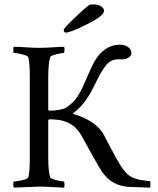

<svg xmlns="http://www.w3.org/2000/svg" viewBox="-20 -861 728 884"><path d="M670.9 2.9Q665 2.9 634.3 1.5Q603.5 0 586.9 0Q493.2 0 445.3 -77.1Q435.5 -91.8 406.7 -143.6Q377.9 -195.3 364.3 -219.7Q339.8 -268.6 307.6 -288.6Q275.4 -308.6 232.4 -310.5Q226.6 -311.5 209 -311.5Q202.1 -311.5 202.1 -303.7V-135.7Q202.1 -74.2 210.9 -44.9Q212.9 -38.1 238.3 -31.7Q263.7 -25.4 273.4 -25.4Q276.4 -25.4 276.9 -13.7Q277.3 -2 275.4 2.9Q177.7 -2 161.1 -2Q157.2 -2 44.9 2.9Q41 -1 41 -11.7Q41 -25.4 44.9 -25.4Q57.6 -25.4 82.5 -31.2Q107.4 -37.1 110.4 -44.9Q117.2 -71.3 117.2 -131.8V-510.7Q117.2 -570.3 110.4 -597.7Q107.4 -604.5 82 -610.8Q56.6 -617.2 44.9 -617.2Q41 -617.2 41 -630.9Q41 -643.6 44.9 -645.5Q64.5 -645.5 101.1 -643.1Q137.7 -640.6 161.1 -640.6Q185.5 -640.6 222.7 -643.1Q259.8 -645.5 275.4 -645.5Q277.3 -641.6 276.9 -629.4Q276.4 -617.2 273.4 -617.2Q263.7 -617.2 238.3 -610.8Q212.9 -604.5 210.9 -597.7Q202.1 -566.4 202.1 -506.8V-359.4Q202.1 -351.6 209 -351.6H215.8Q227.5 -351.6 232.4 -352.5Q266.6 -356.4 280.3 -363.3Q293.9 -370.1 314.5 -389.6Q321.3 -395.5 327.1 -402.8Q333 -410.2 339.4 -420.9Q345.7 -431.6 350.1 -439Q354.5 -446.3 361.8 -462.4Q369.1 -478.5 373 -487.3Q377 -496.1 386.7 -518.6Q396.5 -541 401.4 -551.8Q447.3 -653.3 531.2 -655.3Q555.7 -655.3 570.3 -644Q585 -632.8 585 -616.2Q585 -604.5 572.3 -596.2Q559.6 -587.9 543.9 -587.9H522.5Q491.2 -587.9 469.2 -562Q447.3 -536.1 411.1 -460.9Q386.7 -411.1 360.4 -380.9Q334 -350.6 316.4 -339.8V-336.9Q419.9 -305.7 456.1 -244.1Q460.9 -235.4 488.3 -182.6Q515.6 -129.9 537.1 -95.7Q551.8 -73.2 566.4 -59.6Q581.1 -45.9 601.6 -39.6Q622.1 -33.2 631.3 -31.7Q640.6 -30.3 668.9 -27.3Q672.9 -27.3 672.9 -14.6Q672.9 -2 670.9 2.9ZM273.4 -723.6Q273.4 -730.5 318.4 -773.9Q363.3 -817.4 390.6 -837.9Q394.5 -840.8 408.2 -840.8Q433.6 -840.8 446.3 -831.5Q459 -822.3 459 -811.5Q459 -788.1 381.3 -749.5Q303.7 -710.9 284.2 -710.9Q273.4 -710.9 273.4 -723.6Z"/></svg>

Font: Crimson Text
Style: Roman
Weight: 400
Version: Version 0.13